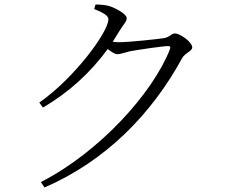

<svg xmlns="http://www.w3.org/2000/svg" viewBox="-20 -787 1040 850"><path d="M161 19 177 43C449 -75 651 -282 786 -529C800 -554 831 -560 831 -577C831 -601 777 -639 754 -639C738 -639 734 -623 705 -618C678 -614 554 -600 502 -600L479 -602L512 -655C527 -680 541 -691 541 -707C541 -724 494 -751 461 -761C440 -766 420 -767 403 -767L397 -747C432 -733 460 -719 460 -702C460 -645 308 -440 154 -333L170 -311C284 -377 380 -465 457 -570C473 -557 489 -547 500 -547C513 -547 534 -555 555 -560C593 -567 702 -583 724 -583C733 -583 736 -580 732 -568C655 -373 419 -113 161 19Z"/></svg>

Font: Kiri Minchoo Light
Style: Regular
Weight: 300
Designer: Ryoko NISHIZUKA 西塚涼子 (kana & ideographs); Frank Grießhammer (Latin, Greek & Cyrillic);
akenotsuki.com/eyeben/fonts/ (U+
Foundry: Adobe
akenotsuki.com/eyeben/fonts/
Version: Version 4.002;hotconv 1.0.119;makeotfexe 2.5.65604